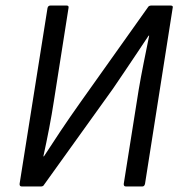

<svg xmlns="http://www.w3.org/2000/svg" viewBox="-20 -675 653 695"><path d="M59 0Q50 0 51 -10L152 -646Q154 -655 163 -655H221Q230 -655 228 -646L175 -309Q168 -263 158 -211Q148 -159 137 -109H139Q166 -151 199.5 -201Q233 -251 272 -306L515 -648Q517 -652 520.5 -653.5Q524 -655 528 -655H597Q608 -655 605 -646L505 -10Q503 0 495 0H436Q427 0 428 -10L482 -350Q490 -397 500 -447Q510 -497 520 -546H518Q500 -519 477 -484.5Q454 -450 431 -416Q408 -382 389 -354L140 -7Q138 -3 135 -1.5Q132 0 128 0Z"/></svg>

Font: Sofia Sans Semi Condensed
Style: Italic
Weight: 400
Italic angle: -9°
Designer: Botio Nikoltchev, Ani Petrova
Foundry: lettersoup
Version: Version 4.101